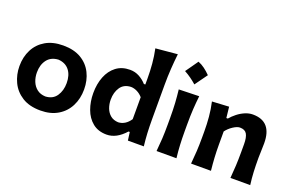

<svg xmlns="http://www.w3.org/2000/svg" viewBox="-101 -1214 2465 1616"><g transform="rotate(20 1131.5 -406.5)"><path d="M333.5 14.2Q234.4 14.2 169.4 -26.9Q104.5 -67.9 72.8 -134.5Q41 -201.2 41 -277.8Q41 -360.4 74.5 -425.5Q107.9 -490.7 172.4 -528.6Q236.8 -566.4 330.1 -566.4Q426.3 -566.4 490.7 -528.1Q555.2 -489.7 587.6 -424.3Q620.1 -358.9 620.1 -277.8Q620.1 -194.8 586.4 -128.7Q552.7 -62.5 488.5 -24.2Q424.3 14.2 333.5 14.2ZM332.5 -111.3Q398.9 -114.3 431.4 -162.4Q463.9 -210.4 463.9 -277.8Q463.9 -349.1 429.9 -392.3Q396 -435.5 332.5 -440.4Q266.1 -437 231.7 -391.8Q197.3 -346.7 197.3 -277.8Q197.3 -234.4 212.4 -197Q227.5 -159.7 257.6 -136.5Q287.6 -113.3 332.5 -111.3Z M926.3 14.2Q850.6 14.2 800.8 -26.4Q751 -66.9 726.8 -133.3Q702.6 -199.7 702.6 -276.9Q702.6 -358.9 728.5 -424.3Q754.4 -489.7 804.7 -528.1Q855 -566.4 928.2 -566.4Q973.1 -566.4 1011 -545.9Q1048.8 -525.4 1076.7 -493.7H1089.8V-546.4Q1089.8 -614.3 1084.2 -679Q1078.6 -743.7 1064.9 -808.6L1259.8 -826.7Q1252.4 -760.7 1247.8 -691.4Q1243.2 -622.1 1243.2 -546.4V-239.7Q1243.2 -170.9 1246.1 -115.2Q1249 -59.6 1255.9 0H1113.3L1103.5 -73.7H1092.3Q1014.2 14.2 926.3 14.2ZM983.4 -116.7Q1046.9 -119.6 1089.8 -183.1V-379.9Q1067.4 -405.8 1039.6 -419.4Q1011.7 -433.1 984.4 -433.6Q921.4 -431.6 890.4 -386Q859.4 -340.3 859.4 -275.4Q859.4 -234.9 872.8 -199.2Q886.2 -163.6 913.6 -141.1Q940.9 -118.7 983.4 -116.7Z M1444.9 -827.3Q1475 -816 1503.2 -795.1Q1531.4 -774.1 1557.7 -747.3Q1517.4 -690.9 1477.1 -635.5Q1452.4 -657.6 1424.8 -677.4Q1397.1 -697.3 1365.4 -714.5Q1385.8 -743.5 1405.7 -771.4Q1425.6 -799.4 1444.9 -827.3ZM1370.1 0Q1376 -59.6 1379.2 -115.2Q1382.3 -170.9 1382.3 -239.7V-294.4Q1382.3 -375.5 1378.7 -433.8Q1375 -492.2 1368.2 -551.3L1549.8 -556.2Q1543 -495.6 1539.3 -436.3Q1535.6 -377 1535.6 -294.4V-239.7Q1535.6 -170.9 1538.6 -115.2Q1541.5 -59.6 1548.3 0Z M1679.2 0Q1685.1 -59.6 1688.2 -115.2Q1691.4 -170.9 1691.4 -239.7V-294.4Q1691.4 -356.9 1685.8 -421.4Q1680.2 -485.8 1665.5 -551.3L1816.4 -559.6L1827.1 -461.9H1840.3Q1862.8 -488.8 1893.1 -512.7Q1923.3 -536.6 1958.3 -551.5Q1993.2 -566.4 2027.8 -566.4Q2199.2 -566.4 2199.2 -370.1Q2199.2 -334.5 2197.5 -300.8Q2195.8 -267.1 2195.8 -239.7Q2195.8 -170.9 2198.5 -115.2Q2201.2 -59.6 2209 0H2031.7Q2037.1 -59.6 2039.8 -114.3Q2042.5 -168.9 2042.5 -231.4V-305.7Q2042.5 -366.2 2025.4 -396Q2008.3 -425.8 1963.4 -425.8Q1938.5 -425.8 1903.3 -402.8Q1868.2 -379.9 1844.7 -348.1V-231.4Q1844.7 -168.9 1847.9 -114.3Q1851.1 -59.6 1857.4 0Z"/></g></svg>

Font: Pinar-DS2-FD Bold
Style: Regular
Weight: 700
Designer: Amin Abedi
Version: Version 3.000